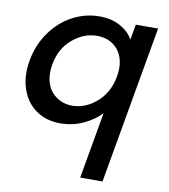

<svg xmlns="http://www.w3.org/2000/svg" viewBox="-89 -636 857 974"><g transform="rotate(10 339.0 -149.0)"><path d="M345.2 -560.1Q408.7 -560.1 453.9 -534.4Q499 -508.8 519 -471.2L533.2 -550.8H647.9L504.9 262.2H390.1L450.2 -80.1Q417 -43.5 361.3 -17.3Q305.7 8.8 241.2 8.8Q170.4 8.8 118.2 -27.1Q65.9 -63 42.7 -128.9Q19.5 -194.8 34.2 -277.8Q48.8 -360.8 95.2 -425.8Q141.6 -490.7 207 -525.4Q272.5 -560.1 345.2 -560.1ZM484.9 -275.9Q492.7 -320.3 485.1 -354.7Q477.5 -389.2 458.3 -412.8Q439 -436.5 411.4 -448.7Q383.8 -460.9 351.1 -460.9Q282.7 -460.9 224.4 -411.9Q166 -362.8 150.9 -277.8Q143.1 -234.4 150.9 -198.2Q158.7 -162.1 178.2 -138.9Q197.8 -115.7 225.3 -102.8Q252.9 -89.8 285.2 -89.8Q353.5 -89.8 411.6 -140.1Q469.7 -190.4 484.9 -275.9Z"/></g></svg>

Font: Poppins Medium
Style: Italic
Weight: 500
Italic angle: -10°
Designer: Ninad Kale (Devanagari), Jonny Pinhorn (Latin)
Foundry: Indian Type Foundry
Version: Version 3.200;PS 1.000;hotconv 16.6.54;makeotf.lib2.5.65590